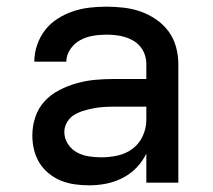

<svg xmlns="http://www.w3.org/2000/svg" viewBox="-20 -548 640 576"><path d="M247 8Q226 8 204.5 5Q183 2 163 -6Q143 -14 126 -28Q109 -42 98 -60Q87 -78 82 -99Q77 -120 77 -142Q77 -170 86 -197Q95 -224 114 -244.5Q133 -265 158.5 -278Q184 -291 211 -298.5Q238 -306 265.5 -308.5Q293 -311 321 -311H419V-356Q419 -370 414.5 -383.5Q410 -397 401 -408Q392 -419 380 -426Q368 -433 354.5 -437Q341 -441 327 -442.5Q313 -444 299 -444Q278 -444 258 -440.5Q238 -437 220.5 -427.5Q203 -418 191 -400.5Q179 -383 179 -363Q179 -363 179 -363Q179 -363 179 -363H83Q83 -363 83 -363Q83 -363 83 -364Q83 -389 91.5 -413.5Q100 -438 115.5 -458Q131 -478 153 -492Q175 -506 199 -514Q223 -522 248 -525Q273 -528 299 -528Q325 -528 351 -525Q377 -522 401.5 -513.5Q426 -505 448 -490Q470 -475 485.5 -454Q501 -433 508 -407.5Q515 -382 515 -356V0H419V-87Q407 -63 389 -44.5Q371 -26 347.5 -14Q324 -2 298.5 3Q273 8 247 8ZM284 -76Q309 -76 333.5 -81.5Q358 -87 378 -102Q398 -117 408.5 -140.5Q419 -164 419 -189V-228H321Q306 -228 290.5 -227Q275 -226 260 -223Q245 -220 230 -215.5Q215 -211 202 -203Q189 -195 181 -181Q173 -167 173 -152Q173 -133 183.5 -116.5Q194 -100 210.5 -91Q227 -82 246 -79Q265 -76 284 -76Z"/></svg>

Font: Iosevka Custom Medium Extended
Style: Regular
Weight: 500
Width: 7
Monospace: yes
Designer: Belleve Invis
Foundry: Belleve Invis
Version: Version 11.2.4; ttfautohint (v1.8.4)